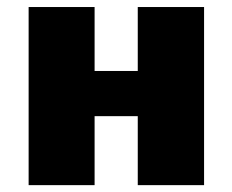

<svg xmlns="http://www.w3.org/2000/svg" viewBox="-20 -540 678 560"><path d="M63.5 0V-519.5H255.9V-333H381.8V-519.5H575.2V0H381.8V-201.2H255.9V0Z"/></svg>

Font: GenEi M Gothic v2 Black
Style: Regular
Weight: 900
Version: Version 2.0